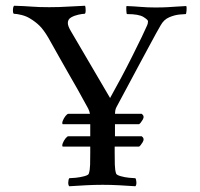

<svg xmlns="http://www.w3.org/2000/svg" viewBox="-20 -645 696 668"><path d="M218 -171H294V-213H198Q195 -216 198.5 -225Q202 -234 208 -241.5Q214 -249 218 -249H293Q291 -259 287 -267Q266 -306 249.5 -335Q233 -364 218 -390Q203 -416 186.5 -445.5Q170 -475 148 -514Q132 -541 118 -555Q104 -569 84 -581Q71 -589 54.5 -593Q38 -597 29 -597Q25 -597 25 -609Q25 -621 29 -625Q65 -624 90 -622Q115 -620 151 -620Q187 -620 217 -622Q247 -624 276 -625Q278 -621 278 -609Q278 -597 274 -597Q267 -597 253 -594Q239 -591 227.5 -584.5Q216 -578 216 -565Q216 -554 227 -536L363 -304Q381 -336 401.5 -374.5Q422 -413 440.5 -450Q459 -487 473 -516Q487 -545 492 -557Q493 -559 494 -563Q495 -567 495 -571Q495 -576 479 -586Q463 -596 422 -596Q420 -596 419.5 -609Q419 -622 420 -624Q447 -623 470 -621Q493 -619 520 -619Q546 -619 562.5 -620Q579 -621 594 -622Q609 -623 628 -624Q630 -620 629 -608Q628 -596 626 -596Q622 -596 605 -594.5Q588 -593 569 -585Q550 -577 539 -557Q525 -533 505.5 -496.5Q486 -460 464 -419.5Q442 -379 421.5 -340Q401 -301 385 -272Q382 -266 381 -260Q380 -254 380 -249H473Q484 -241 476.5 -228.5Q469 -216 464 -213H380Q380 -202 380 -191.5Q380 -181 380 -171H473Q484 -163 476.5 -150.5Q469 -138 464 -135H379Q379 -125 379 -119Q379 -113 379 -113Q379 -91 379.5 -72Q380 -53 384 -41Q386 -36 400 -32Q414 -28 429.5 -26.5Q445 -25 451 -25Q454 -21 454.5 -11Q455 -1 451 3Q421 1 393.5 -0.5Q366 -2 337 -2Q309 -2 280 -0.5Q251 1 221 3Q217 -1 217.5 -11Q218 -21 221 -25Q227 -25 243 -26.5Q259 -28 273.5 -32Q288 -36 289 -41Q293 -53 293.5 -72Q294 -91 294 -113V-135H198Q195 -138 198.5 -147Q202 -156 208 -163.5Q214 -171 218 -171Z"/></svg>

Font: Amiri Quran
Style: Regular
Weight: 400
Designer: Khaled Hosny
Version: Version 0.117